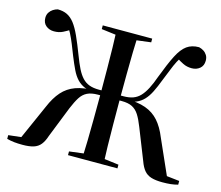

<svg xmlns="http://www.w3.org/2000/svg" viewBox="-99 -811 1091 949"><g transform="rotate(15 446.5 -337.0)"><path d="M320 0V-19L424 -32H469L573 -19V0ZM320 -645V-664H573V-645L469 -632H424ZM392 0Q394 -40 395 -93Q396 -146 396.5 -203.5Q397 -261 397 -313V-357Q397 -409 396.5 -464.5Q396 -520 395 -572Q394 -624 392 -664H501Q499 -624 498 -572Q497 -520 496.5 -464.5Q496 -409 496 -357V-313Q496 -261 496.5 -203.5Q497 -146 498 -93Q499 -40 501 0ZM687 -67 624 -226Q610 -262 596 -284Q582 -306 561.5 -316.5Q541 -327 507 -327H449V-352H509Q538 -352 558.5 -359.5Q579 -367 594.5 -383.5Q610 -400 623.5 -426Q637 -452 650 -489Q678 -563 699.5 -605Q721 -647 746 -665Q771 -683 808 -683Q821 -680 832 -673Q843 -666 850 -654.5Q857 -643 857 -627Q857 -601 840 -587Q823 -573 799 -573Q774 -573 754 -583Q734 -593 721 -602L747 -626Q731 -607 719.5 -584.5Q708 -562 698 -536Q688 -510 675 -479Q661 -442 647.5 -415Q634 -388 617.5 -370.5Q601 -353 578.5 -343.5Q556 -334 524 -331L525 -343Q585 -343 625.5 -328.5Q666 -314 693.5 -283Q721 -252 741 -202L824 -15L777 -31L884 -19V0Q866 5 847 7Q828 9 805 9Q770 9 747.5 2Q725 -5 711 -22Q697 -39 687 -67ZM204 -67Q195 -39 181.5 -22Q168 -5 146 2Q124 9 89 9Q65 9 46.5 7Q28 5 9 0V-19L116 -31L69 -15L152 -202Q173 -252 200.5 -283Q228 -314 268 -328.5Q308 -343 368 -343L369 -331Q337 -334 314.5 -343.5Q292 -353 275.5 -370.5Q259 -388 246 -415Q233 -442 218 -479Q206 -510 195.5 -536Q185 -562 173.5 -584.5Q162 -607 147 -626L173 -602Q159 -593 139.5 -583Q120 -573 94 -573Q70 -573 53 -587Q36 -601 36 -627Q36 -643 43.5 -654.5Q51 -666 62 -673Q73 -680 85 -683Q113 -683 133.5 -673Q154 -663 171 -641Q188 -619 205 -581.5Q222 -544 243 -489Q257 -452 270 -426Q283 -400 298.5 -383.5Q314 -367 334.5 -359.5Q355 -352 384 -352H445V-327H386Q352 -327 331 -316.5Q310 -306 296 -284Q282 -262 267 -226Z"/></g></svg>

Font: Source Serif 4 60pt SemiBold
Style: Regular
Weight: 600
Version: Version 4.004;hotconv 1.0.116;makeotfexe 2.5.65601